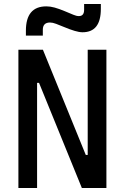

<svg xmlns="http://www.w3.org/2000/svg" viewBox="-20 -943 626 963"><path d="M390.6 0 175.8 -527.3H130.9V-693.4H195.3L410.2 -166H434.6V0ZM72.3 0V-693.4H166V0ZM419.9 0V-693.4H513.7V0ZM109.9 -764.6V-789.1Q109.9 -850.1 135.5 -880.6Q161.1 -911.1 212.4 -911.1Q232.4 -911.1 254.2 -905Q275.9 -898.9 304.2 -887.2Q333 -875.5 348.1 -868.9Q363.3 -862.3 375.5 -862.3Q401.9 -862.3 401.9 -893.6V-922.9H485.8V-898.4Q485.8 -839.8 462.9 -810.5Q439.9 -781.2 394 -781.2Q377.4 -781.2 354.5 -788.1Q331.5 -794.9 299.8 -808.1Q278.8 -816.9 261.2 -823.5Q243.7 -830.1 231 -830.1Q194.8 -830.1 194.8 -793.9V-764.6Z"/></svg>

Font: Cascadia Mono PL
Style: Regular
Weight: 400
Monospace: yes
Designer: Aaron Bell
Foundry: Saja Typeworks
Version: Version 2102.003